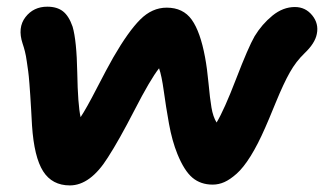

<svg xmlns="http://www.w3.org/2000/svg" viewBox="-20 -524 974 577"><path d="M189.9 33.2Q136.7 33.2 109.6 -9.3Q82.5 -51.8 76.2 -147Q75.7 -159.2 73.7 -192.4Q71.8 -225.6 71 -236.6Q70.3 -247.6 68.4 -272.9Q66.4 -298.3 64.7 -310.1Q63 -321.8 60.5 -339.4Q58.1 -356.9 54.9 -369.4Q51.8 -381.8 47.9 -393.1Q32.2 -440.9 56.4 -472.4Q80.6 -503.9 122.1 -503.9Q151.4 -503.9 169.2 -490Q187 -476.1 198.2 -443.8Q210.4 -401.9 212.2 -305.4Q213.9 -209 222.2 -171.9Q239.7 -198.2 270.5 -258.1Q301.3 -317.9 320.8 -352.1Q365.7 -429.7 401.4 -465.3Q437 -501 481 -501Q530.3 -501 556.2 -464.8Q582 -428.7 596.2 -352.1Q602.5 -318.4 606.7 -273.4Q610.8 -228.5 615.5 -200.9Q620.1 -173.3 630.9 -155.8Q653.8 -193.8 689.9 -287.8Q726.1 -381.8 745.1 -415Q767.1 -451.2 798.8 -477.1Q830.6 -502.9 866.2 -502.9Q897.9 -502.9 918.2 -478Q938.5 -453.1 932.1 -421.9Q926.8 -394 895 -363.8Q869.6 -339.4 851.1 -306.6Q832.5 -273.9 808.6 -215.6Q784.7 -157.2 776.9 -140.1Q754.9 -89.8 733.2 -54.9Q711.4 -20 691.4 -2.2Q671.4 15.6 654.3 23.2Q637.2 30.8 619.1 30.8Q583 30.8 558.3 10Q533.7 -10.7 513.2 -61Q497.1 -100.6 487.8 -152.3Q478.5 -204.1 472.2 -250.5Q465.8 -296.9 458 -318.8Q431.6 -285.2 384.5 -193.6Q337.4 -102.1 304.2 -50.8Q251.5 33.2 189.9 33.2Z"/></svg>

Font: Shantell Sans Bouncy
Style: Bold Italic
Weight: 700
Italic angle: -11.31°
Designer: Stephen Nixon, Anya Danilova, Shantell Martin
Foundry: Arrow Type
Version: Version 1.006;[9816181b4]